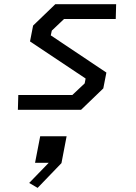

<svg xmlns="http://www.w3.org/2000/svg" viewBox="-20 -534 660 934"><path d="M67 0H374.5L482.5 -104L497.5 -181L227 -362L232 -385L291.5 -441.5H543L545 -513.5H249L141 -409.5L126 -332.5L396.5 -152L392 -128.5L332 -72H69ZM122 356 163 380 279 259.5 304 129H175.5L150.5 258H217Z"/></svg>

Font: Monaspace Krypton
Style: Italic
Weight: 400
Italic angle: -11°
Designer: Riley Cran & the Lettermatic Team
Foundry: Lettermatic
Version: Version 1.101 (Monaspace Krypton)